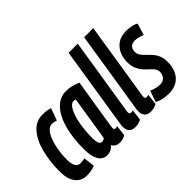

<svg xmlns="http://www.w3.org/2000/svg" viewBox="-116 -1086 1442 1442"><g transform="rotate(-45 605.0 -365.0)"><path d="M137 10Q77 10 44 -33.5Q11 -77 11 -155Q11 -266 35 -356Q59 -446 106 -498.5Q153 -551 223 -551Q268 -551 302 -539L267 -443Q244 -451 221 -451Q197 -451 177 -428.5Q157 -406 142.5 -367.5Q128 -329 120 -281Q112 -233 112 -183Q112 -141 124.5 -115.5Q137 -90 165 -90Q190 -90 212 -95L223 -6Q207 1 183 5.5Q159 10 137 10Z M485 10Q442 10 424 -25Q409 -8 391 1Q373 10 350 10Q306 10 282 -30Q258 -70 258 -144Q258 -272 284.5 -363Q311 -454 359 -502.5Q407 -551 471 -551Q504 -551 533.5 -543Q563 -535 588 -524Q569 -408 557 -332Q545 -256 538 -211.5Q531 -167 527.5 -145.5Q524 -124 523 -116.5Q522 -109 522 -108Q522 -89 538 -89Q546 -89 557 -93L547 -8Q522 10 485 10ZM423 -100 479 -454Q471 -458 459 -458Q433 -458 411 -419Q389 -380 375.5 -312.5Q362 -245 362 -158Q362 -89 393 -89Q409 -89 423 -100Z M689 -740H786L691 -140Q689 -129 688 -121Q687 -113 687 -107Q687 -90 704 -90Q713 -90 724 -93L714 -7Q702 1 684.5 5.5Q667 10 651 10Q616 10 599.5 -8.5Q583 -27 583 -59Q583 -73 586 -89Z M854 -740H951L856 -140Q854 -129 853 -121Q852 -113 852 -107Q852 -90 869 -90Q878 -90 889 -93L879 -7Q867 1 849.5 5.5Q832 10 816 10Q781 10 764.5 -8.5Q748 -27 748 -59Q748 -73 751 -89Z M890 -16 921 -106Q940 -96 963.5 -90.5Q987 -85 1008 -85Q1040 -85 1056.5 -106Q1073 -127 1073 -153Q1073 -175 1060.5 -191.5Q1048 -208 1029.5 -224Q1011 -240 993 -260.5Q975 -281 962.5 -309.5Q950 -338 950 -380Q950 -424 967 -463Q984 -502 1019.5 -526.5Q1055 -551 1111 -551Q1142 -551 1168.5 -545Q1195 -539 1210 -529L1183 -436Q1165 -443 1144.5 -448.5Q1124 -454 1105 -454Q1076 -454 1060.5 -437Q1045 -420 1045 -393Q1045 -370 1057.5 -353Q1070 -336 1088 -319Q1106 -302 1124.5 -281.5Q1143 -261 1155 -233.5Q1167 -206 1167 -167Q1167 -84 1124.5 -37Q1082 10 1006 10Q968 10 940.5 3Q913 -4 890 -16Z"/></g></svg>

Font: Georama ExtraCondensed SemiBold
Style: Italic
Weight: 600
Width: 2
Italic angle: -9°
Designer: Jean-Baptiste Levee
Foundry: Production Type
Version: Version 1.000